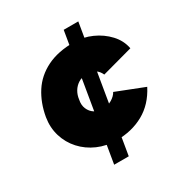

<svg xmlns="http://www.w3.org/2000/svg" viewBox="-164 -823 898 946"><g transform="rotate(-30 285.0 -350.0)"><path d="M214 0 331 -700H414L297 0ZM286 -98Q228 -98 179 -119.5Q130 -141 95.5 -179Q61 -217 46 -266.5Q31 -316 40 -371Q53 -446 89.5 -502.5Q126 -559 189.5 -590.5Q253 -622 344 -622Q396 -622 444 -600.5Q492 -579 526.5 -542Q561 -505 570 -457L394 -409Q384 -432 366 -443Q348 -454 320 -454Q292 -454 272 -441.5Q252 -429 240 -409Q228 -389 225 -364Q219 -336 228.5 -313.5Q238 -291 257.5 -278.5Q277 -266 301 -266Q332 -266 355.5 -280Q379 -294 389 -313L547 -251Q507 -173 439.5 -135.5Q372 -98 286 -98Z"/></g></svg>

Font: Figtree Light Black
Style: Italic
Weight: 900
Italic angle: -9.5°
Version: Version 2.000